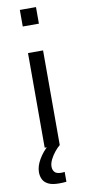

<svg xmlns="http://www.w3.org/2000/svg" viewBox="-103 -781 460 1019"><g transform="rotate(-10 127.0 -271.5)"><path d="M83.5 -653.7V-743H170.5V-653.7ZM86.4 0V-510H167.6V0ZM129.2 200Q92.4 200 71.6 189.7Q50.8 179.4 42.2 161.8Q33.7 144.2 33.7 123.1Q33.7 90.7 54.7 54.6Q75.7 18.5 108.7 -10L167.6 0Q154.6 10.4 139.9 28.4Q125.1 46.4 114.9 66.9Q104.6 87.4 104.6 105.7Q104.6 123.1 114.6 134.7Q124.5 146.3 151.6 146.3Q154.6 146.3 158.9 146Q163.2 145.7 168.6 144.7V197.9Q158.9 198.9 149.5 199.5Q140 200 129.2 200Z"/></g></svg>

Font: Saira Thin
Style: Regular
Weight: 100
Designer: Hector Gatti with collaboration of the Omnibus-Type team
Foundry: Omnibus-Type
Version: Version 1.101